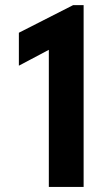

<svg xmlns="http://www.w3.org/2000/svg" viewBox="-20 -740 427 760"><path d="M173.3 0V-595.2L198.7 -556.2L54.7 -480V-610.4L269.5 -719.7H311V0Z"/></svg>

Font: Reddit Sans Condensed
Style: Bold
Weight: 700
Designer: Stephen Hutchings
Foundry: Reddit
Version: Version 1.014